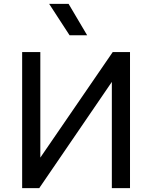

<svg xmlns="http://www.w3.org/2000/svg" viewBox="-20 -968 784 988"><path d="M94 0V-700H187.5V-157L560 -700H649V0H555.5V-546.5L182 0ZM338 -786.5 233 -948H333L428.5 -786.5Z"/></svg>

Font: Geologica Light
Style: Regular
Weight: 300
Designer: Sindre Bremnes, Frode Helland
Foundry: Monokrom Skriftforlag AS
Version: Version 1.010; ttfautohint (v1.8.4.7-5d5b);gftools[0.9.28]